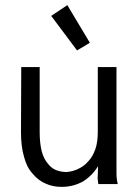

<svg xmlns="http://www.w3.org/2000/svg" viewBox="-20 -719 540 750"><path d="M63 -457 62 -202C62 -165 66 -133 74 -106C81 -79 92 -57 108 -40C122 -23 139 -10 158 -2C177 7 198 11 221 11C251 11 278 4 304 -10C328 -25 348 -45 363 -70L362 -35C361 -28 361 -21 362 -16C363 -10 363 -5 364 0H440C437 -12 435 -26 435 -41V-457H362V-205C362 -178 359 -154 352 -135C345 -116 336 -100 324 -88C313 -75 300 -66 285 -59C270 -52 255 -48 239 -47C224 -47 211 -50 198 -55C186 -60 175 -69 166 -81C156 -93 148 -109 143 -128C138 -148 135 -173 135 -202V-457ZM243 -699 180 -657 281 -522 331 -552Z"/></svg>

Font: Inconsolatazi4
Style: Regular
Weight: 400
Designer: Raph Levien, Kirill Tkachev
Foundry: Cyreal
Version: Version 1.013